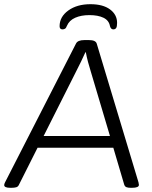

<svg xmlns="http://www.w3.org/2000/svg" viewBox="-30 -893 724 915"><path d="M19 2Q-10 2 -10 -11Q-10 -16 -6 -24L332 -685Q340 -702 372 -702H394Q426 -702 431 -685L630 -24Q632 -16 632 -12Q632 2 599 2H593Q580 2 572.5 -1Q565 -4 562 -13L510 -189H149L60 -12Q56 -3 47 -0.5Q38 2 25 2ZM332 -551 178 -245H494L403 -551Q396 -573 389.5 -597.5Q383 -622 379 -644H377Q368 -624 356.5 -600Q345 -576 332 -551ZM268 -753Q254 -753 254 -768Q254 -813 295.5 -843Q337 -873 401 -873Q461 -873 494.5 -848Q528 -823 528 -784Q528 -766 523.5 -759.5Q519 -753 510 -753Q498 -753 494 -769Q489 -796 463 -808.5Q437 -821 396 -821Q357 -821 328.5 -808.5Q300 -796 289 -770Q285 -759 279.5 -756Q274 -753 268 -753Z"/></svg>

Font: Asap Semi Expanded Semi Expanded Light
Style: Italic
Weight: 300
Width: 6
Italic angle: -6°
Designer: Pablo Cosgaya
Foundry: Omnibus-Type
Version: Version 3.001; ttfautohint (v1.8.4.7-5d5b)